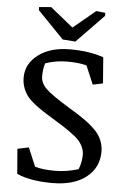

<svg xmlns="http://www.w3.org/2000/svg" viewBox="-59 -919 640 972"><g transform="rotate(5 260.5 -432.5)"><path d="M478.5 -168.5Q478.5 -87.9 416 -38.6Q353.5 10.7 243.2 10.7Q133.3 10.7 63.5 -20L53.2 -146.5L110.4 -158.7L150.4 -64Q189.9 -52.2 250.5 -52.2Q311 -52.2 371.1 -70.8Q385.7 -107.4 385.7 -144.5Q385.7 -181.6 356.9 -215.8Q328.1 -249 218.3 -314.5Q108.4 -379.9 81.1 -419.9Q53.7 -460 53.2 -507.3Q52.7 -578.6 114.3 -625Q175.8 -671.4 274.9 -671.4Q374 -671.4 445.8 -646L456.1 -514.2L404.8 -503.4L364.7 -597.7Q324.7 -608.4 266.6 -608.4Q208.5 -608.4 155.3 -589.8Q146 -559.1 146 -524.4Q145.5 -490.2 174.8 -460.9Q204.1 -431.6 302.2 -372.1Q394.5 -318.4 436.5 -273.4Q478.5 -228.5 478.5 -168.5ZM100.1 -871.1 161.1 -876 277.3 -782.2 390.1 -876 436.5 -871.1V-855.5L298.3 -712.9L233.4 -717.8L100.1 -855.5Z"/></g></svg>

Font: NoticiaText-Regular
Style: Regular
Weight: 400
Designer: JM Sole
Foundry: JM Sole
Version: Version 1.003